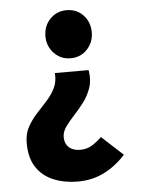

<svg xmlns="http://www.w3.org/2000/svg" viewBox="-51 -551 572 776"><g transform="rotate(-5 235.0 -163.0)"><path d="M234 184Q180 184 136 166Q92 148 66.5 110Q41 72 41 11Q41 -26 56 -53.5Q71 -81 92.5 -104.5Q114 -128 135 -151Q156 -174 169 -200.5Q182 -227 179 -261H316Q323 -221 312 -189Q301 -157 281.5 -131.5Q262 -106 241.5 -84Q221 -62 206.5 -41.5Q192 -21 192 0Q192 19 200.5 32Q209 45 223 51Q237 57 254 57Q282 57 302 44.5Q322 32 342 13L428 92Q392 133 343 158.5Q294 184 234 184ZM248 -315Q208 -315 181 -343.5Q154 -372 154 -412Q154 -454 181 -482Q208 -510 248 -510Q289 -510 315.5 -482Q342 -454 342 -412Q342 -372 315.5 -343.5Q289 -315 248 -315Z"/></g></svg>

Font: Mada ExtraBold
Style: Regular
Weight: 800
Designer: Khaled Hosny
Version: Version 1.5